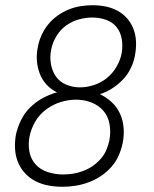

<svg xmlns="http://www.w3.org/2000/svg" viewBox="-20 -702 590 734"><path d="M219 12Q191 12 164.5 7Q138 2 115.5 -9.5Q93 -21 75.5 -40Q58 -59 48.5 -82.5Q39 -106 37.5 -133Q36 -160 41 -188Q47 -215 60 -242Q73 -269 94.5 -290.5Q116 -312 142.5 -326.5Q169 -341 198 -349Q175 -360 158 -378.5Q141 -397 132 -420.5Q123 -444 121 -470.5Q119 -497 125 -524Q129 -546 139 -568Q149 -590 164.5 -609Q180 -628 200.5 -642.5Q221 -657 243.5 -666Q266 -675 288.5 -678.5Q311 -682 334 -682Q360 -682 384.5 -677Q409 -672 430 -660.5Q451 -649 466.5 -631Q482 -613 490.5 -590.5Q499 -568 500 -542.5Q501 -517 496 -491Q492 -467 480.5 -442.5Q469 -418 450.5 -398.5Q432 -379 409.5 -364.5Q387 -350 362 -342Q387 -330 407 -311.5Q427 -293 438.5 -268Q450 -243 452.5 -214Q455 -185 449 -155Q444 -131 433.5 -107Q423 -83 405 -63Q387 -43 365 -28.5Q343 -14 318.5 -5Q294 4 269 8Q244 12 219 12ZM286 -368Q312 -368 339.5 -377Q367 -386 389 -404Q411 -422 425.5 -447Q440 -472 445 -498Q450 -526 445.5 -552.5Q441 -579 426 -598Q411 -617 386 -626Q361 -635 333 -635Q308 -635 282 -628Q256 -621 233 -604.5Q210 -588 195.5 -563.5Q181 -539 176 -514Q170 -486 174.5 -458.5Q179 -431 193.5 -410Q208 -389 233 -378.5Q258 -368 286 -368ZM221 -35Q240 -35 259 -38Q278 -41 297 -48Q316 -55 333 -66.5Q350 -78 364 -93.5Q378 -109 386 -127.5Q394 -146 398 -165Q404 -196 399 -226Q394 -256 376 -277.5Q358 -299 330 -310Q302 -321 271 -321Q242 -321 212.5 -312Q183 -303 157 -284Q131 -265 115 -237.5Q99 -210 93 -181Q87 -151 92.5 -122Q98 -93 116.5 -73Q135 -53 163 -44Q191 -35 221 -35Z"/></svg>

Font: Lode Dark Term
Style: Italic
Weight: 400
Italic angle: -11°
Monospace: yes
Designer: Belleve Invis
Foundry: Belleve Invis
Version: Version 29.2.0